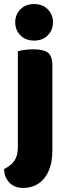

<svg xmlns="http://www.w3.org/2000/svg" viewBox="-27 -731 334 946"><path d="M231 9Q231 58 219.5 93Q208 128 188.5 150.5Q169 173 143 184Q117 195 88 195Q44 195 19 168.5Q-6 142 -7 102Q29 84 45 59.5Q61 35 61 -7V-479Q72 -482 92.5 -485Q113 -488 137 -488Q187 -488 209 -471.5Q231 -455 231 -408ZM48 -621Q48 -659 73.5 -685Q99 -711 141 -711Q183 -711 208.5 -685Q234 -659 234 -621Q234 -583 208.5 -557Q183 -531 141 -531Q99 -531 73.5 -557Q48 -583 48 -621Z"/></svg>

Font: Baloo Chettan 2 ExtraBold
Style: Regular
Weight: 800
Designer: Maithili Shingre, Unnati Kotecha and Ek Type
Foundry: Ek Type
Version: Version 1.640;hotconv 1.0.111;makeotfexe 2.5.65597; ttfautoh